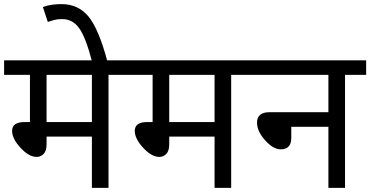

<svg xmlns="http://www.w3.org/2000/svg" viewBox="-20 -916 1805 936"><path d="M509 -551H612V-622H0V-551H126V-321H100Q39 -321 39 -278Q39 -240 80 -195.5Q121 -151 159 -151Q178 -151 192.5 -165.5Q207 -180 207 -213V-250H428V0H509ZM428 -551V-321H207V-551Z M429 -615H504Q461 -776 411 -836Q361 -896 280 -896Q228 -896 189 -882L213 -809Q227 -814 243.5 -818.5Q260 -823 283 -823Q334 -823 366 -778.5Q398 -734 429 -615Z M1107 -551H1210V-622H598V-551H724V-321H698Q637 -321 637 -278Q637 -240 678 -195.5Q719 -151 757 -151Q776 -151 790.5 -165.5Q805 -180 805 -213V-250H1026V0H1107ZM1026 -551V-321H805V-551Z M1196 -622V-551H1581V-369H1294Q1233 -369 1233 -318Q1233 -276 1272.5 -232Q1312 -188 1349 -188Q1400 -188 1400 -244V-298H1581V0H1662V-551H1765V-622Z"/></svg>

Font: Noto Sans Devanagari
Style: Regular
Weight: 400
Designer: Jelle Bosma - Monotype Design Team
Foundry: Monotype Imaging Inc.
Version: Version 1.901